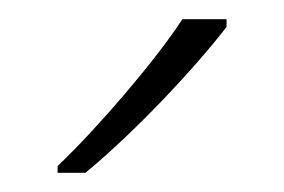

<svg xmlns="http://www.w3.org/2000/svg" viewBox="-20 -786 296 200"><path d="M216 -758V-766H170C142 -723 82 -653 40 -613V-606H69C120 -648 183 -715 216 -758Z"/></svg>

Font: Noto Sans Sinhala UI ExtraLight
Style: Regular
Weight: 200
Designer: Jelle Bosma - Monotype Design Team
Foundry: Monotype Imaging Inc.
Version: Version 2.006